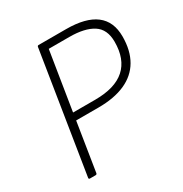

<svg xmlns="http://www.w3.org/2000/svg" viewBox="-155 -773 847 890"><g transform="rotate(-30 268.5 -327.5)"><path d="M72 0Q65 0 66 -7L168 -648Q169 -655 175 -655H322Q427 -655 479.5 -615Q532 -575 532 -495Q532 -420 502 -368.5Q472 -317 413.5 -291Q355 -265 271 -265H151L110 -7Q109 0 102 0ZM157 -304H275Q382 -304 435 -351.5Q488 -399 488 -492Q488 -559 443.5 -587.5Q399 -616 317 -616H207Z"/></g></svg>

Font: Sofia Sans ExtraLight
Style: Italic
Weight: 250
Italic angle: -9°
Version: Version 4.100-B